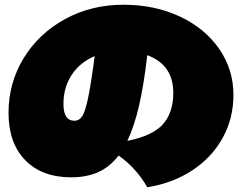

<svg xmlns="http://www.w3.org/2000/svg" viewBox="-20 -779 1040 811"><path d="M966 -378Q966 -278 920 -195.5Q874 -113 791.5 -59Q709 -5 602 12Q556 -69 481 -122Q444 -74 395 -52Q346 -30 281 -30Q157 -30 86.5 -102.5Q16 -175 16 -302Q16 -429 80 -533.5Q144 -638 255 -698.5Q366 -759 501 -759Q633 -759 739 -709.5Q845 -660 905.5 -573Q966 -486 966 -378ZM712 -387Q712 -505 602 -546Q588 -422 567.5 -333.5Q547 -245 518 -184Q624 -205 668 -254Q712 -303 712 -387ZM380 -542Q318 -516 283 -463Q248 -410 248 -340Q248 -269 294 -269Q315 -269 327.5 -288.5Q340 -308 352 -364.5Q364 -421 380 -542Z"/></svg>

Font: Mantou Sans
Style: Regular
Weight: 400
Designer: Mant0u / artakana
Foundry: Mant0u / artakana
Version: Version 1.001;October 22, 2023;FontCreator 14.0.0.2901 64-bi